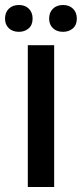

<svg xmlns="http://www.w3.org/2000/svg" viewBox="-41 -745 326 765"><path d="M34.2 -618.2Q9.3 -618.2 -5.9 -632.6Q-21 -647 -21 -670.9Q-21 -695.3 -5.9 -710.2Q9.3 -725.1 34.2 -725.1Q59.1 -725.1 74 -710.2Q88.9 -695.3 88.9 -670.9Q88.9 -645.5 73.2 -631.8Q57.6 -618.2 34.2 -618.2ZM210 -618.2Q185.1 -618.2 169.9 -632.6Q154.8 -647 154.8 -670.9Q154.8 -695.3 169.9 -710.2Q185.1 -725.1 210 -725.1Q234.9 -725.1 250 -710.2Q265.1 -695.3 265.1 -670.9Q265.1 -645.5 249.3 -631.8Q233.4 -618.2 210 -618.2ZM69.8 0V-564.9H174.8V0Z"/></svg>

Font: Neutral Grotesk
Style: Regular
Weight: 400
Designer: Nawras Khrais
Foundry: Nawras Khrais
Version: Version 1.000;PS 001.000;hotconv 1.0.88;makeotf.lib2.5.64775